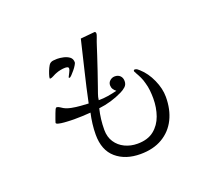

<svg xmlns="http://www.w3.org/2000/svg" viewBox="-122 -900 1244 1088"><g transform="rotate(-20 500.0 -356.5)"><path d="M797 -243Q797 -167 768.5 -109.5Q740 -52 685 -19.5Q630 13 552 13Q462 13 406 -35Q350 -83 350 -177Q350 -209 354 -241.5Q358 -274 365 -305Q340 -303 315 -302Q290 -301 265 -301Q259 -301 242.5 -301.5Q226 -302 206.5 -303.5Q187 -305 173 -308.5Q159 -312 159 -318Q159 -320 165 -336.5Q171 -353 177.5 -370.5Q184 -388 186 -391Q188 -393 189.5 -396Q191 -399 195 -399Q203 -399 212.5 -392.5Q222 -386 229 -382Q247 -372 273 -367Q299 -362 326 -360Q353 -358 373 -357Q392 -448 414 -538Q436 -628 457 -718L541 -726Q545 -727 547.5 -723.5Q550 -720 550 -716Q550 -710 548 -704.5Q546 -699 544 -693Q535 -670 527.5 -646Q520 -622 512 -598Q498 -555 483.5 -512.5Q469 -470 454 -427Q448 -409 441.5 -391.5Q435 -374 433 -355Q462 -355 489.5 -359.5Q517 -364 545 -371Q535 -378 528.5 -388.5Q522 -399 522 -412Q522 -429 535 -440Q548 -451 564 -451Q584 -451 596 -439Q608 -427 608 -407Q608 -386 594 -373.5Q580 -361 563 -353Q496 -320 420 -311Q405 -250 405 -186Q405 -143 425.5 -112Q446 -81 480.5 -64.5Q515 -48 556 -48Q618 -48 655.5 -78Q693 -108 710 -156Q727 -204 727 -259Q727 -283 724.5 -307.5Q722 -332 715 -355Q710 -375 701.5 -393Q693 -411 683 -428Q682 -432 679.5 -435Q677 -438 677 -442Q677 -449 684 -449Q692 -449 699 -444Q706 -439 711 -434Q749 -400 773 -346.5Q797 -293 797 -243ZM379 -603Q379 -599 372 -587Q365 -575 354.5 -562.5Q344 -550 335 -540.5Q326 -531 321 -531Q317 -531 317 -535Q321 -543 329 -558.5Q337 -574 337 -581Q337 -589 330 -591Q323 -593 317 -593Q304 -593 288.5 -590Q273 -587 261 -582Q252 -579 238.5 -571.5Q225 -564 217 -564Q214 -564 214 -567Q214 -574 219.5 -591Q225 -608 233 -624.5Q241 -641 246 -645Q255 -653 267.5 -654.5Q280 -656 291 -656Q308 -656 328.5 -651.5Q349 -647 364 -636Q379 -625 379 -603Z"/></g></svg>

Font: Kaisei Decol
Style: Regular
Weight: 400
Designer: Font-Kai, 金井和夫
Foundry: KAZUO KANAI
Version: Version 5.003